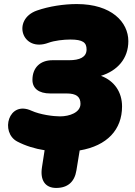

<svg xmlns="http://www.w3.org/2000/svg" viewBox="-20 -737 664 947"><path d="M257 190C314 190 348 160 357 103L373 5C509 -18 582 -98 582 -212C582 -282 545 -338 478 -363C559 -388 613 -448 613 -534C613 -628 530 -717 359 -717C295 -717 222 -706 162 -685C37 -641 88 -477 219 -526C249 -537 294 -542 327 -542C389 -542 407 -527 407 -493C407 -455 373 -440 321 -440H239C178 -440 140 -403 140 -343C140 -301 171 -276 228 -276H309C356 -276 377 -260 377 -225C377 -182 323 -163 276 -163C244 -163 179 -171 135 -191C21 -243 -20 -84 65 -39C105 -18 153 -3 200 4L187 88C177 152 203 190 257 190Z"/></svg>

Font: SN Pro Black
Style: Italic
Weight: 900
Italic angle: -9°
Designer: Tobias Whetton
Foundry: Supernotes
Version: Version 1.001;Glyphs 3.2 (3249)